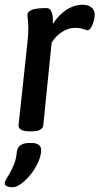

<svg xmlns="http://www.w3.org/2000/svg" viewBox="-27 -550 418 807"><path d="M51 -24 88 -368Q92 -405 92 -432Q92 -453 90 -467.5Q88 -482 88 -487Q89 -502 108 -509Q127 -516 168 -516Q185 -516 191 -496.5Q197 -477 195 -449Q218 -486 251 -508Q284 -530 322 -530Q343 -530 357 -519Q371 -508 371 -489Q371 -468 361.5 -445.5Q352 -423 341 -423Q337 -423 322.5 -428Q308 -433 287 -433Q263 -433 236.5 -417.5Q210 -402 190 -371L155 -24Q152 2 106 2H95Q73 2 61.5 -5Q50 -12 51 -24ZM-7 220Q-7 211 7 190Q22 165 31.5 142Q41 119 44 87Q46 70 59 60.5Q72 51 95 51H107Q125 51 135.5 59Q146 67 146 80Q146 111 125.5 148Q105 185 76 211Q47 237 25 237Q13 237 3 233Q-7 229 -7 220Z"/></svg>

Font: Asap-MediumItalic
Style: Italic
Weight: 500
Italic angle: -6°
Designer: Pablo Cosgaya
Foundry: Omnibus-Type
Version: Version 2.000; ttfautohint (v1.8)